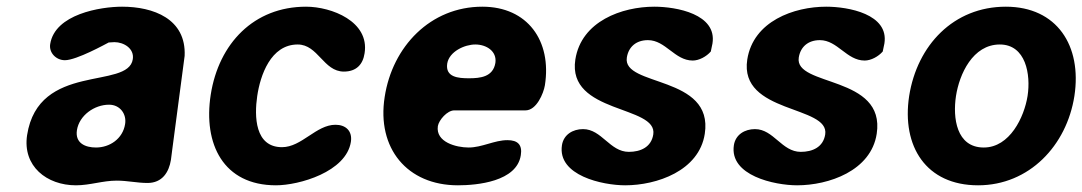

<svg xmlns="http://www.w3.org/2000/svg" viewBox="-20 -547 3236 574"><path d="M61 -143C47 -50 120 7 207 7C249 7 287 -7 329 -7C361 -7 390 0 421 0C465 0 485 -32 491 -69L495 -100C501 -142 526 -338 532 -380C537 -491 438 -527 345 -527C281 -527 144 -505 130 -415C126 -389 148 -367 174 -367C209 -367 297 -416 305 -420C307 -420 319 -421 322 -421C350 -421 382 -402 377 -370C363 -278 95 -362 61 -143ZM210 -158C217 -202 262 -234 306 -234C339 -234 359 -206 354 -176C347 -132 308 -106 267 -106C235 -106 204 -119 210 -158Z M610 -264C587 -116 648 7 805 7C874 7 1015 -33 1029 -123C1034 -156 1013 -174 983 -174C925 -174 882 -107 823 -107C742 -107 740 -199 749 -260C758 -321 789 -414 870 -414C931 -414 947 -333 1008 -333C1045 -333 1065 -354 1070 -388C1085 -483 971 -527 895 -527C739 -527 634 -417 610 -264Z M1130 -257C1106 -104 1197 7 1349 7C1406 7 1525 -4 1537 -83C1542 -114 1528 -128 1497 -128C1458 -128 1421 -106 1381 -106C1344 -106 1282 -122 1289 -170C1292 -188 1317 -217 1338 -217H1551C1584 -217 1605 -268 1609 -292C1630 -425 1557 -527 1422 -527C1267 -527 1153 -408 1130 -257ZM1317 -357C1323 -393 1369 -414 1401 -414C1434 -414 1466 -394 1461 -359C1454 -317 1416 -313 1382 -313C1350 -313 1311 -316 1317 -357Z M1660 -113C1646 -22 1782 7 1849 7C1943 7 2070 -36 2087 -147C2114 -323 1840 -287 1854 -375C1859 -407 1882 -427 1917 -427C1970 -427 1997 -366 2051 -366C2070 -366 2092 -378 2105 -393C2106 -397 2109 -413 2110 -417C2124 -505 2002 -527 1936 -527C1840 -527 1718 -484 1700 -369C1675 -206 1947 -233 1933 -145C1927 -107 1895 -93 1860 -93C1803 -93 1779 -161 1723 -161C1693 -161 1665 -145 1660 -113Z M2174 -113C2160 -22 2296 7 2363 7C2457 7 2584 -36 2601 -147C2628 -323 2354 -287 2368 -375C2373 -407 2396 -427 2431 -427C2484 -427 2511 -366 2565 -366C2584 -366 2606 -378 2619 -393C2620 -397 2623 -413 2624 -417C2638 -505 2516 -527 2450 -527C2354 -527 2232 -484 2214 -369C2189 -206 2461 -233 2447 -145C2441 -107 2409 -93 2374 -93C2317 -93 2293 -161 2237 -161C2207 -161 2179 -145 2174 -113Z M2698 -260C2675 -109 2749 7 2904 7C3057 7 3169 -112 3192 -260C3215 -410 3140 -527 2987 -527C2831 -527 2722 -412 2698 -260ZM2838 -260C2848 -325 2888 -414 2969 -414C3047 -414 3062 -324 3052 -260C3042 -197 2999 -106 2921 -106C2839 -106 2828 -195 2838 -260Z"/></svg>

Font: Asimov Print
Style: Regular
Weight: 500
Designer: Google
Version: Version 2.000980: 2014